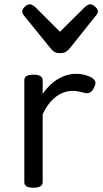

<svg xmlns="http://www.w3.org/2000/svg" viewBox="-20 -865 485 900"><path d="M136 15Q115 15 104.5 8.5Q94 2 94 -11V-489Q94 -502 104.5 -508.5Q115 -515 136 -515Q158 -515 169 -508.5Q180 -502 180 -489V-425Q195 -447 213 -464.5Q231 -482 251 -494Q271 -506 292.5 -512.5Q314 -519 336 -519Q359 -519 380.5 -513Q402 -507 413 -499Q424 -491 427 -481Q430 -471 419 -451Q412 -436 401 -431Q390 -426 374 -430Q363 -433 350.5 -436Q338 -439 321 -439Q301 -439 281.5 -432.5Q262 -426 243.5 -412.5Q225 -399 209 -378Q193 -357 180 -329V-11Q180 2 169 8.5Q158 15 136 15ZM404 -845Q413 -845 426 -833.5Q439 -822 439 -811Q439 -809 438 -805.5Q437 -802 432 -795L305 -636Q299 -630 290 -623Q281 -616 261 -616Q242 -616 233 -623Q224 -630 219 -636L90 -795Q86 -802 85 -805.5Q84 -809 84 -811Q84 -822 96.5 -833.5Q109 -845 119 -845Q125 -845 131 -841.5Q137 -838 144 -833L261 -716L379 -833Q385 -838 391 -841.5Q397 -845 404 -845Z"/></svg>

Font: Playwrite BE WAL
Style: Regular
Weight: 400
Designer: Veronika Burian, José Scaglione
Foundry: TypeTogether
Version: Version 1.002